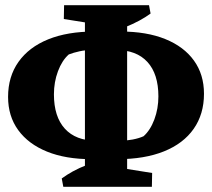

<svg xmlns="http://www.w3.org/2000/svg" viewBox="-20 -700 814 737"><path d="M331 -89Q232 -89 160.5 -118Q89 -147 50 -200.5Q11 -254 11 -328Q11 -406 51 -462.5Q91 -519 165 -549Q239 -579 343 -579L331 -508Q308 -508 285 -503Q262 -498 244 -491Q218 -468 202.5 -426.5Q187 -385 187 -338Q187 -252 229 -206Q271 -160 349 -160ZM306 17V-680H468V17ZM431 -89 443 -160Q466 -160 489.5 -164.5Q513 -169 531 -177Q557 -200 572.5 -241.5Q588 -283 588 -330Q588 -416 546 -462Q504 -508 425 -508L443 -579Q543 -579 614.5 -550Q686 -521 724.5 -467.5Q763 -414 763 -340Q763 -262 723.5 -205.5Q684 -149 609.5 -119Q535 -89 431 -89ZM363 -605 225 -627 226 -680H366ZM459 -595 458 -680H552L558 -648Q539 -634 515 -621Q491 -608 459 -595ZM223 17 217 -15Q236 -29 259.5 -42Q283 -55 316 -68L317 17ZM423 17 426 -58 564 -36 563 17Z"/></svg>

Font: Eczar
Style: Bold
Weight: 700
Designer: Vaibhav Singh
Foundry: Rosetta Type Foundry
Version: Version 2.000